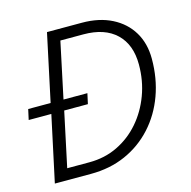

<svg xmlns="http://www.w3.org/2000/svg" viewBox="-102 -791 888 893"><g transform="rotate(-15 342.0 -345.0)"><path d="M13 -317 24 -367H132L201 -690H369Q452 -690 513 -659Q574 -628 607 -573Q640 -518 640 -444Q640 -350 610.5 -269Q581 -188 526 -127.5Q471 -67 395.5 -33.5Q320 0 228 0H54L122 -317ZM128 -54H235Q309 -54 371 -84Q433 -114 478.5 -166.5Q524 -219 549.5 -287.5Q575 -356 575 -434Q575 -530 519.5 -583Q464 -636 362 -636H251L194 -367H309L298 -317H184Z"/></g></svg>

Font: Radio Canada Light
Style: Italic
Weight: 300
Italic angle: -12°
Designer: Charles Daoud, Etienne Aubert Bonn, Alexandre Saumier Demers, Jacques Le Bailly
Foundry: Radio-Canada
Version: Version 2.104; ttfautohint (v1.8.4.7-5d5b);gftools[0.9.28.de